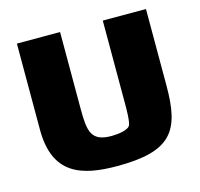

<svg xmlns="http://www.w3.org/2000/svg" viewBox="-89 -666 806 773"><g transform="rotate(-15 314.0 -279.5)"><path d="M403 -570V-219C403 -202 403 -144 394 -132C383 -118 347 -112 317 -112C232 -112 225 -156 225 -249V-570H45V-211C45 -24 160 11 309 11C537 11 583 -64 583 -251V-570Z"/></g></svg>

Font: FilmFarsi Display
Style: Regular
Weight: 400
Designer: Borna Izadpanah
Foundry: Borna Izadpanah
Version: Version 1.000;PS 001.000;hotconv 1.0.88;makeotf.lib2.5.64775